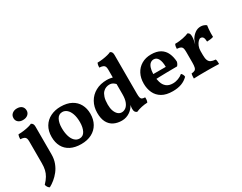

<svg xmlns="http://www.w3.org/2000/svg" viewBox="-103 -1299 2683 2130"><g transform="rotate(-30 1238.5 -234.0)"><path d="M49.3 249Q36.1 242.2 26.6 228Q17.1 213.9 14.2 196.8Q50.3 159.2 69.8 126Q89.4 92.8 97.7 56.4Q106 20 106 -27.8V-306.2Q106 -330.1 100.6 -345Q95.2 -359.9 79.1 -367.4Q63 -375 31.2 -377Q31.2 -392.1 33.7 -406.5Q36.1 -420.9 42 -434.1Q76.2 -434.1 111.6 -439Q147 -443.8 176 -451.4Q205.1 -459 219.2 -466.8Q231.9 -461.9 240 -449.5Q248 -437 248 -414.1V-59.1Q248 1 229.5 50.5Q210.9 100.1 181.2 137.9Q151.4 175.8 116.7 203.9Q82 231.9 49.3 249ZM164.1 -545.9Q127.9 -545.9 105.5 -565.4Q83 -585 83 -616.2Q83 -651.9 108.2 -671.9Q133.3 -691.9 168 -691.9Q209 -691.9 231 -671.9Q252.9 -651.9 252.9 -617.2Q252.9 -586.9 229 -566.4Q205.1 -545.9 164.1 -545.9Z M606.4 -54.2Q653.3 -54.2 676.8 -98.6Q700.2 -143.1 700.2 -210Q700.2 -273.9 684.3 -317.9Q668.5 -361.8 642.3 -383.8Q616.2 -405.8 585.4 -405.8Q538.1 -405.8 515.1 -362.3Q492.2 -318.8 492.2 -253.9Q492.2 -195.8 505.6 -150.4Q519 -105 545.2 -79.6Q571.3 -54.2 606.4 -54.2ZM593.3 8.8Q514.2 8.8 458.3 -19.5Q402.3 -47.9 373.8 -100.3Q345.2 -152.8 345.2 -224.1Q345.2 -300.8 378.2 -355.5Q411.1 -410.2 468.8 -438.5Q526.4 -466.8 597.2 -466.8Q679.2 -466.8 734.6 -437Q790 -407.2 818.6 -354.5Q847.2 -301.8 847.2 -232.9Q847.2 -160.2 816.2 -105.5Q785.2 -50.8 728.3 -21Q671.4 8.8 593.3 8.8Z M1263.2 -556.2Q1263.2 -580.1 1257.8 -595.2Q1252 -609.9 1236.1 -617.4Q1220.2 -625 1188 -627Q1188 -642.1 1190.4 -656.5Q1192.9 -670.9 1199.2 -684.1Q1232.9 -684.1 1268.1 -689Q1303.2 -693.8 1332.5 -701.4Q1361.8 -709 1376 -716.8Q1389.2 -711.9 1397 -699.5Q1404.8 -687 1404.8 -664.1V-167Q1404.8 -136.2 1408.9 -118.7Q1413.1 -101.1 1426 -94Q1439 -86.9 1463.9 -86.9Q1465.8 -70.8 1463.9 -54.4Q1461.9 -38.1 1455.1 -23.9Q1418.9 -22.9 1379.4 -14.4Q1339.8 -5.9 1307.1 8.8Q1291 2 1283 -10Q1274.9 -22 1274.9 -47.9Q1274.9 -67.9 1279.8 -87.9Q1280.3 -91.3 1281.2 -95.2Q1276.4 -86.4 1272 -79.6Q1257.8 -58.1 1245.1 -46.9Q1234.9 -35.2 1215.3 -22Q1195.8 -8.8 1169.9 0Q1144 8.8 1112.8 8.8Q1056.2 8.8 1011.5 -13.2Q966.8 -35.2 941.9 -82Q917 -128.9 917 -203.1Q917 -278.8 950.9 -338.9Q984.9 -398.9 1046.4 -432.9Q1107.9 -466.8 1189.9 -466.8Q1212.9 -466.8 1232.4 -463.4Q1247.1 -460.9 1263.2 -457ZM1263.2 -373Q1250 -386.7 1236.3 -395.5Q1216.8 -408.2 1188 -408.2Q1168.9 -408.2 1147.5 -400.6Q1126 -393.1 1106.9 -373.5Q1087.9 -354 1075.9 -317.4Q1064 -280.8 1064 -224.1Q1064 -176.8 1076.4 -142.8Q1088.9 -108.9 1109.9 -90.3Q1130.9 -71.8 1158.2 -71.8Q1184.1 -71.8 1208 -88.4Q1231.9 -105 1247.6 -142.6Q1263.2 -180.2 1263.2 -242.2Z M1670.9 -265.1H1831.1Q1831.1 -332 1811.5 -368.4Q1792 -404.8 1754.9 -404.8Q1731 -404.8 1711.9 -389.4Q1692.9 -374 1682.1 -340.8Q1672.4 -311 1670.9 -265.1ZM1674.3 -201.7Q1677.7 -179.7 1684.1 -159.2Q1696.8 -116.2 1727.3 -91.1Q1757.8 -65.9 1811 -65.9Q1844.7 -65.9 1878.9 -78.9Q1913.1 -91.8 1937 -112.8Q1945.8 -107.9 1953.9 -93Q1961.9 -78.1 1961.9 -63Q1924.8 -25.9 1877 -8.5Q1829.1 8.8 1766.1 8.8Q1681.6 8.8 1628.7 -22.2Q1575.7 -53.2 1550.8 -106.7Q1525.9 -160.2 1525.9 -226.1Q1525.9 -296.9 1554 -350.8Q1582 -404.8 1634.5 -435.8Q1687 -466.8 1756.8 -466.8Q1829.1 -466.8 1874.5 -439.5Q1919.9 -412.1 1941.9 -363.5Q1963.9 -314.9 1966.8 -253.9Q1960 -225.1 1941.9 -207Q1917 -207 1880.9 -206.5Q1844.7 -206.1 1803.2 -205.6Q1761.7 -205.1 1719.2 -203.6Q1696.3 -202.6 1674.3 -201.7Z M2110.4 -295.9Q2110.4 -325.2 2105.7 -341.6Q2101.1 -357.9 2085.7 -366.5Q2070.3 -375 2037.1 -377Q2037.1 -392.1 2039.6 -406.5Q2042 -420.9 2049.3 -434.1Q2102.1 -434.1 2151.6 -444.6Q2201.2 -455.1 2224.1 -466.8Q2238.3 -461.9 2245.6 -449.5Q2252.9 -437 2252.9 -413.1Q2252.9 -388.2 2247.6 -362.8Q2243.2 -342.3 2237.8 -316.4Q2242.7 -330.1 2247.6 -344.2Q2255.4 -367.2 2262.2 -378.9Q2284.2 -414.1 2316.2 -437Q2348.1 -460 2388.2 -460Q2427.2 -460 2459 -436Q2456.1 -416 2453.6 -390.6Q2451.2 -365.2 2450.7 -339.1Q2450.2 -313 2451.2 -291Q2436 -285.2 2411.6 -282Q2387.2 -278.8 2368.2 -278.8Q2367.2 -318.8 2356.2 -334.5Q2345.2 -350.1 2325.2 -350.1Q2310.1 -350.1 2293.2 -332.5Q2276.4 -314.9 2264.6 -286.9Q2252.9 -258.8 2252.9 -225.1V-172.9Q2252.9 -129.9 2262.5 -106Q2272 -82 2293.5 -71.5Q2314.9 -61 2352.1 -58.1Q2356.9 -45.9 2358.2 -30Q2359.4 -14.2 2359.4 2.9Q2342.3 2 2316.7 1.5Q2291 1 2262 0.5Q2232.9 0 2205.1 0Q2160.2 0 2112.1 0.5Q2064 1 2036.1 2.9Q2036.1 -18.1 2037.6 -32.5Q2039.1 -46.9 2042 -58.1Q2069.3 -60.1 2084.2 -68.1Q2099.1 -76.2 2104.7 -97.7Q2110.4 -119.1 2110.4 -158.2Z"/></g></svg>

Font: Abu Sayed
Style: Regular
Weight: 400
Designer: Jayed Ahsan Saad
Foundry: Codepotro
Version: Codepotro Abu Sayed;Version 0.800